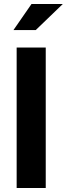

<svg xmlns="http://www.w3.org/2000/svg" viewBox="-20 -937 333 957"><path d="M63 0V-700H208V0ZM47 -787 137 -917H293L158 -787Z"/></svg>

Font: Red Hat Display
Style: Bold
Weight: 700
Designer: Pentagram, MCKL
Foundry: Pentagram, MCKL
Version: Version 1.023; ttfautohint (v1.8.3)